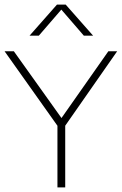

<svg xmlns="http://www.w3.org/2000/svg" viewBox="-27 -819 532 839"><path d="M224 0V-285.5L232.5 -257.5L-7 -595H33.5L249 -293H234.5L446.5 -595H485L249.5 -257.5L258 -285.5V0ZM102 -663 222 -799H260L380 -663H339.5L234.5 -784.5H247.5L142.5 -663Z"/></svg>

Font: Encode Sans SC Condensed Thin Thin
Style: Regular
Weight: 250
Version: Version 3.002